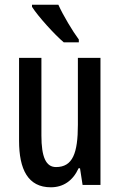

<svg xmlns="http://www.w3.org/2000/svg" viewBox="-20 -786 509 816"><path d="M228 -766H116V-757C142 -716 212 -639 251 -606H315V-618C289 -653 248 -721 228 -766ZM407 -540H311V-256C311 -135 289 -76 218 -76C175 -76 156 -119 156 -210V-540H61V-188C61 -66 99 10 196 10C249 10 290 -18 314 -71H320L331 0H407Z"/></svg>

Font: Noto Sans Myanmar ExtraCondensed Medium
Style: Regular
Weight: 500
Width: 2
Designer: Monotype Design Team
Foundry: Monotype Imaging Inc.
Version: Version 2.107